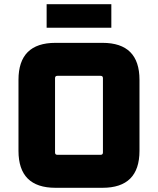

<svg xmlns="http://www.w3.org/2000/svg" viewBox="-20 -894 752 914"><path d="M68 -176V-514Q68 -690 244 -690H468Q644 -690 644 -514V-176Q644 0 468 0H244Q68 0 68 -176ZM242 -168Q242 -157 253 -157H459Q470 -157 470 -168V-522Q470 -533 459 -533H253Q242 -533 242 -522ZM202 -762V-874H510V-762Z"/></svg>

Font: Oxanium ExtraBold
Style: Regular
Weight: 800
Designer: Severin Meyer
Version: Version 2.000